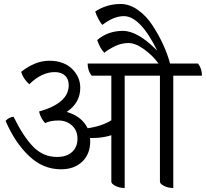

<svg xmlns="http://www.w3.org/2000/svg" viewBox="-20 -924 1034 964"><path d="M994 -544H850V20Q825 20 804 9.5Q783 -1 783 -12V-544H606V20Q581 20 560 9.5Q539 -1 539 -12V-245Q495 -231 444 -231H432Q433 -226 433 -215Q433 -151 393 -112.5Q353 -74 286 -74Q196 -74 125.5 -141Q55 -208 8 -317Q25 -336 48 -338Q97 -238 147 -187Q197 -136 266 -136Q315 -136 342 -161Q369 -186 369 -227.5Q369 -269 341.5 -294Q314 -319 273.5 -319Q233 -319 207 -306Q185 -328 176 -364Q325 -406 325 -496Q325 -528 306 -545Q287 -562 255 -562Q189 -562 127 -501Q97 -528 86 -563Q156 -619 227.5 -619Q299 -619 341 -579Q383 -539 383 -483Q383 -408 315 -362Q391 -340 420 -280Q493 -291 539 -320V-544H440Q420 -570 420 -605H776Q747 -645 703.5 -676.5Q660 -708 625 -708Q590 -708 557 -692Q524 -676 504 -659Q482 -681 468 -723Q522 -769 597 -769Q672 -769 770 -669Q684 -843 602 -843Q551 -843 494 -799Q488 -804 476 -825.5Q464 -847 458 -866Q515 -904 586 -904Q630 -904 672.5 -874Q715 -844 746 -796Q807 -703 834 -605H974Q994 -580 994 -544Z"/></svg>

Font: Karma
Style: Regular
Weight: 400
Designer: Joana Correia
Foundry: Indian Type Foundry
Version: Version 1.202;PS 1.0;hotconv 1.0.78;makeotf.lib2.5.61930; tt